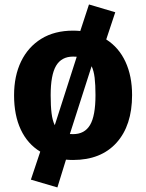

<svg xmlns="http://www.w3.org/2000/svg" viewBox="-20 -700 655 861"><path d="M307.7 -562.6Q324.1 -562.6 340 -561L379 -680L496.9 -645.1L456.4 -523.1Q512.8 -487.2 542.6 -423.1Q572.3 -359 572.3 -273.8Q572.3 -137.4 502.6 -60Q432.8 17.4 307.7 17.4Q291.3 17.4 275.9 15.9L237.4 140.5L118.5 105.6L160.5 -20Q103.6 -54.4 73.3 -118.7Q43.1 -183.1 43.1 -272.8Q43.1 -359.5 74.6 -424.6Q106.2 -489.7 165.4 -526.2Q224.6 -562.6 307.7 -562.6ZM307.7 -446.2Q255.9 -446.2 231.5 -405.1Q207.2 -364.1 207.2 -272.8Q207.2 -224.6 211.3 -191.8Q215.4 -159 225.6 -138.5L324.1 -445.6Q316.4 -446.2 307.7 -446.2ZM408.2 -273.8Q408.2 -319.5 404.4 -351.3Q400.5 -383.1 390.8 -403.1L293.3 -99Q300 -98.5 307.7 -98.5Q359.5 -98.5 383.8 -139.5Q408.2 -180.5 408.2 -273.8Z"/></svg>

Font: FiraCode Nerd Font
Style: Bold
Weight: 700
Designer: Carrois Corporate, Edenspiekermann AG, Nikita Prokopov
Foundry: Carrois Corporate, Edenspiekermann AG, Nikita Prokopov
Version: Version 6.002;Nerd Fonts 2.1.0